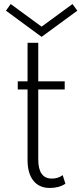

<svg xmlns="http://www.w3.org/2000/svg" viewBox="-20 -915 403 951"><path d="M227 16Q272.5 16 304 -5L290.5 -47.5Q268 -30.5 237 -30.5Q169.5 -30.5 169.5 -125V-472H300.5V-512H169.5V-703H116.5V-512H68V-472H116.5V-122.5Q116.5 -56.5 145.2 -20.2Q174 16 227 16ZM186 -732.5 363 -862 339 -895 186 -783 33 -895 9.5 -862Z"/></svg>

Font: Spartan Light
Style: Regular
Weight: 300
Designer: Matt Bailey, Mirko Velimirovic
Foundry: Matt Bailey
Version: Version 1.003; ttfautohint (v1.8.3)